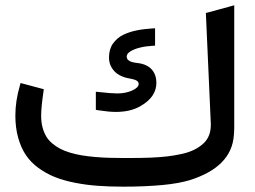

<svg xmlns="http://www.w3.org/2000/svg" viewBox="-20 -700 956 720"><path d="M449.7 -107.4Q512.2 -107.4 546.4 -108.9Q580.1 -110.4 607.2 -113.5Q634.3 -116.7 660.9 -122.6Q687.5 -128.4 707 -137.9Q726.6 -147.5 741.7 -160.9Q756.8 -174.3 764.2 -193.6Q771.5 -212.9 770.5 -236.8L752 -651.4L759.8 -653.3L846.2 -676.8L858.4 -680.2V-667.5V-221.7Q858.4 -210 856.9 -191.9Q848.1 -73.7 691.4 -24.4Q671.9 -18.6 646.7 -13.9Q621.6 -9.3 590.6 -6.3Q559.6 -3.4 522.7 -1.7Q485.8 0 442.9 0Q390.6 0 347.2 -3.2Q303.7 -6.3 261.2 -14.6Q218.8 -22.9 185.8 -36.1Q152.8 -49.3 124.3 -70.1Q95.7 -90.8 77.1 -118.4Q58.6 -146 48.1 -183.6Q37.6 -221.2 37.6 -267.1Q37.6 -321.3 54.7 -379.9L57.1 -388.7L66.4 -386.2L135.7 -367.7L144 -365.7L143.1 -356.9Q134.3 -297.4 134.3 -266.1Q134.3 -242.7 139.2 -223.6Q144 -204.6 152.8 -189.5Q161.6 -174.3 175.5 -162.6Q189.5 -150.9 205.6 -142.3Q221.7 -133.8 243.4 -127.4Q265.1 -121.1 286.9 -117.4Q308.6 -113.8 336.7 -111.3Q364.7 -108.9 390.9 -108.2Q417 -107.4 449.7 -107.4ZM350.1 -355Q397.9 -349.6 419.9 -349.6Q451.2 -349.6 475.6 -360.6Q500 -371.6 500 -385.3Q500 -393.6 491.5 -398.2Q482.9 -402.8 465.3 -405.8Q444.3 -409.2 427.5 -418.5Q410.6 -427.7 399.7 -444.8Q388.7 -461.9 388.7 -484.4Q388.7 -500 392.6 -513.4Q396.5 -526.9 403.8 -536.9Q411.1 -546.9 420.4 -555.2Q429.7 -563.5 441.9 -569.3Q454.1 -575.2 466.8 -579.3Q479.5 -583.5 494.4 -586.4Q509.3 -589.4 522.7 -590.8Q536.1 -592.3 551.3 -593.3L561.5 -593.8V-583.5V-538.1V-528.8L552.2 -528.3Q526.9 -526.9 504.9 -521.5Q482.9 -516.1 469 -507.3Q455.1 -498.5 455.1 -488.3Q455.1 -480 460.7 -474.9Q466.3 -469.7 475.3 -467.3Q484.4 -464.8 501.5 -462.9Q522.5 -459.5 536.9 -450Q551.3 -440.4 558.8 -425Q566.4 -409.7 566.4 -389.2Q566.4 -335.9 506.3 -301.8Q469.2 -280.3 414.1 -280.3Q388.7 -280.3 347.7 -286.6L339.4 -288.1V-296.4V-345.2V-356Z"/></svg>

Font: Samim FD-WOL
Style: Medium-FD-WOL
Weight: 500
Foundry: DejaVu fonts team - Redesigned by Saber Rastikerdar
Version: Version 4.0.0